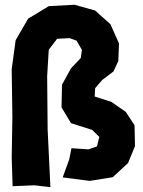

<svg xmlns="http://www.w3.org/2000/svg" viewBox="-20 -728 601 809"><path d="M33.2 56.6 124 52.7 192.4 60.5 180.7 -182.6 178.7 -407.2 185.5 -518.6 220.7 -564.5 273.4 -567.4 302.7 -556.6 325.2 -517.6 320.3 -483.4 279.3 -440.4 241.2 -371.1 239.3 -275.4 279.3 -209 368.2 -180.7 398.4 -151.4 388.7 -111.3 352.5 -98.6 281.2 -103.5 271.5 -55.7 244.1 19.5 358.4 34.2 455.1 18.6 519.5 -41 548.8 -112.3 546.9 -200.2 509.8 -256.8 449.2 -298.8 378.9 -321.3 380.9 -356.4 410.2 -390.6 458 -426.8 478.5 -470.7 481.4 -544.9 445.3 -626 380.9 -683.6 293.9 -708 185.5 -702.1 98.6 -649.4 45.9 -558.6 29.3 -436.5 32.2 -231.4 29.3 -64.5Z"/></svg>

Font: MaokenAssortedSans-Lite
Style: Lite
Weight: 400
Version: Version 1.400